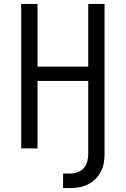

<svg xmlns="http://www.w3.org/2000/svg" viewBox="-20 -755 640 977"><path d="M301 202V128H337Q356 128 374.5 121.5Q393 115 406 100.5Q419 86 424 67Q429 48 429 29V-343H171V0H88V-735H171V-416H429V-735H512V29Q512 52 508 75Q504 98 493 119Q482 140 465 156.5Q448 173 427 183.5Q406 194 383 198Q360 202 337 202Z"/></svg>

Font: Iosevka SS04 Extended
Style: Regular
Weight: 400
Width: 7
Monospace: yes
Designer: Belleve Invis
Foundry: Belleve Invis
Version: Version 19.0.0; ttfautohint (v1.8.4)